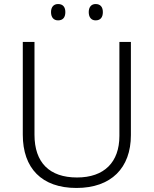

<svg xmlns="http://www.w3.org/2000/svg" viewBox="-20 -922 762 952"><path d="M233 -862C233 -836 246 -821 268 -821C292 -821 304 -836 304 -862C304 -887 292 -902 268 -902C246 -902 233 -887 233 -862ZM420 -862C420 -836 433 -821 454 -821C478 -821 490 -836 490 -862C490 -887 478 -902 454 -902C433 -902 420 -887 420 -862ZM629 -252V-714H572V-248C572 -118 497 -42 362 -42C225 -42 151 -116 151 -254V-714H93V-254C93 -88 187 10 359 10C531 10 629 -89 629 -252Z"/></svg>

Font: Noto Sans Kannada Light
Style: Regular
Weight: 300
Designer: Jelle Bosma - Monotype Design Team
Foundry: Monotype Imaging Inc.
Version: Version 2.005